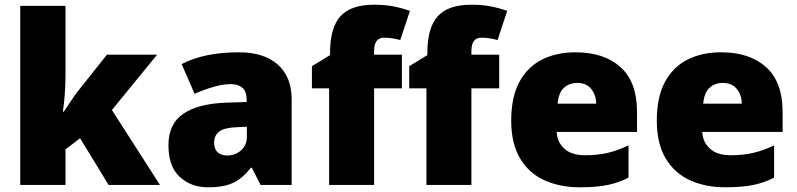

<svg xmlns="http://www.w3.org/2000/svg" viewBox="-20 -785 3384 815"><path d="M258 -461Q258 -427 255 -386Q252 -345 247 -311H251Q262 -328 279.5 -354Q297 -380 310 -397L434 -553H647L455 -318L659 0H441L320 -198L258 -151V0H66V-760H258Z M995 -563Q1100 -563 1159 -511Q1218 -459 1218 -363V0H1086L1049 -73H1045Q1022 -44 997.5 -25.5Q973 -7 941 1.5Q909 10 863 10Q791 10 743 -34Q695 -78 695 -169Q695 -258 756.5 -301Q818 -344 935 -349L1027 -352V-360Q1027 -397 1009 -412.5Q991 -428 960 -428Q927 -428 887 -416.5Q847 -405 806 -387L751 -513Q799 -538 859.5 -550.5Q920 -563 995 -563ZM984 -245Q932 -243 910.5 -226.5Q889 -210 889 -180Q889 -152 904 -138.5Q919 -125 944 -125Q979 -125 1003.5 -147Q1028 -169 1028 -204V-247Z M1686 -410H1568V0H1377V-410H1304V-504L1381 -551V-560Q1381 -667 1425 -716Q1469 -765 1569 -765Q1612 -765 1647 -758.5Q1682 -752 1720 -739L1679 -615Q1665 -619 1647.5 -622Q1630 -625 1610 -625Q1568 -625 1568 -568V-553H1686Z M2099 -410H1981V0H1790V-410H1717V-504L1794 -551V-560Q1794 -667 1838 -716Q1882 -765 1982 -765Q2025 -765 2060 -758.5Q2095 -752 2133 -739L2092 -615Q2078 -619 2060.5 -622Q2043 -625 2023 -625Q1981 -625 1981 -568V-553H2099Z M2423 -563Q2544 -563 2614 -500Q2684 -437 2684 -310V-225H2343Q2345 -182 2375.5 -154Q2406 -126 2464 -126Q2516 -126 2559 -136Q2602 -146 2648 -168V-31Q2608 -10 2560.5 0Q2513 10 2441 10Q2357 10 2291.5 -19.5Q2226 -49 2188 -112Q2150 -175 2150 -273Q2150 -373 2184.5 -437Q2219 -501 2280.5 -532Q2342 -563 2423 -563ZM2430 -433Q2396 -433 2373.5 -412Q2351 -391 2347 -345H2511Q2510 -382 2489.5 -407.5Q2469 -433 2430 -433Z M3041 -563Q3162 -563 3232 -500Q3302 -437 3302 -310V-225H2961Q2963 -182 2993.5 -154Q3024 -126 3082 -126Q3134 -126 3177 -136Q3220 -146 3266 -168V-31Q3226 -10 3178.5 0Q3131 10 3059 10Q2975 10 2909.5 -19.5Q2844 -49 2806 -112Q2768 -175 2768 -273Q2768 -373 2802.5 -437Q2837 -501 2898.5 -532Q2960 -563 3041 -563ZM3048 -433Q3014 -433 2991.5 -412Q2969 -391 2965 -345H3129Q3128 -382 3107.5 -407.5Q3087 -433 3048 -433Z"/></svg>

Font: Noto Sans Telugu Black
Style: Regular
Weight: 900
Designer: Jelle Bosma - Monotype Design Team
Foundry: Monotype Imaging Inc.
Version: Version 2.005; ttfautohint (v1.8.4.7-5d5b)